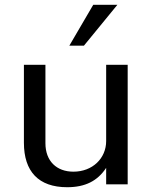

<svg xmlns="http://www.w3.org/2000/svg" viewBox="-20 -771 634 803"><path d="M514 -500H424V-181C424 -109 367 -53 287 -53C217 -53 170 -97 170 -172V-500H80V-174C80 -54 141 12 261 12C336 12 388 -14 424 -69V0H514ZM471 -751H370L270 -580H331Z"/></svg>

Font: Perun
Style: Regular
Weight: 400
Foundry: Copyright (c) Stefan Peev, Context Ltd, 2016
Version: Version 1.089